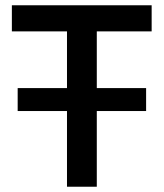

<svg xmlns="http://www.w3.org/2000/svg" viewBox="-20 -708 620 728"><path d="M234 0V-287H47V-374H234V-589H25V-688H555V-589H347V-374H534V-287H347V0Z"/></svg>

Font: Saira Medium
Style: Regular
Weight: 500
Designer: Hector Gatti with collaboration of the Omnibus-Type team
Foundry: Omnibus-Type
Version: Version 1.100; ttfautohint (v1.8.3)